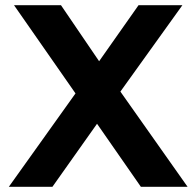

<svg xmlns="http://www.w3.org/2000/svg" viewBox="-20 -720 757 740"><path d="M444 -367 703 0H523L354 -243L182 0H14L271 -360L34 -700H215L362 -484L514 -700H683Z"/></svg>

Font: Post Grotesk Bold
Style: Bold
Weight: 700
Version: Version 1.0